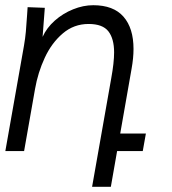

<svg xmlns="http://www.w3.org/2000/svg" viewBox="-42 -580 662 737"><path d="M62 -522.5 64 -552.5 130 -550 121.5 -438.5Q137 -473 168.2 -500.8Q199.5 -528.5 238.5 -544.2Q277.5 -560 316 -560Q393.5 -560 432 -516Q470.5 -472 470.5 -392Q470.5 -357 463 -315.5L419.5 -67.5H518L506 0H407.5L383.5 137H311.5L385 -279.5Q396 -339.5 396 -379Q396 -431.5 374 -459.8Q352 -488 298 -488Q241.5 -488 198.8 -451.5Q156 -415 129.8 -358.2Q103.5 -301.5 92.5 -238.5L50.5 0H-21.5L50 -404.5Q55 -433.5 57.2 -458.2Q59.5 -483 62 -522.5Z"/></svg>

Font: JuliaMono Light
Style: Italic
Weight: 300
Italic angle: -9°
Monospace: yes
Designer: cormullion
Foundry: corm
Version: Version 0.054; ttfautohint (v1.8.4)